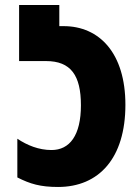

<svg xmlns="http://www.w3.org/2000/svg" viewBox="-20 -734 558 764"><path d="M211 10C374 10 479 -105 479 -317C479 -522 376 -630 233 -630H216V-714H56V-491H163C262 -491 302 -434 302 -315C302 -195 257 -137 185 -137C134 -137 88 -156 49 -182V-28C100 -2 141 10 211 10Z"/></svg>

Font: Noto Sans Georgian ExtraCondensed Black
Style: Regular
Weight: 900
Width: 2
Designer: Monotype Design Team, Akaki Razmadze
Foundry: Google LLC
Version: Version 2.005